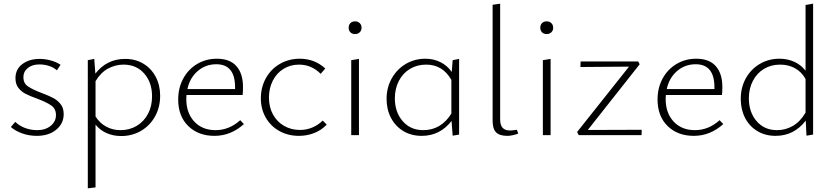

<svg xmlns="http://www.w3.org/2000/svg" viewBox="-20 -734 4523 1043"><path d="M39 -44 63 -72Q84 -51 115.5 -39Q147 -27 182 -27Q227 -27 255.5 -50.5Q284 -74 284 -109Q284 -143 258.5 -161Q233 -179 182 -198Q143 -212 119.5 -224Q96 -236 80 -256.5Q64 -277 64 -309Q64 -358 101.5 -386Q139 -414 195 -414Q226 -414 256.5 -405.5Q287 -397 309 -382L289 -352Q271 -368 246 -376Q221 -384 194 -384Q155 -384 131 -364.5Q107 -345 107 -314Q107 -282 131.5 -265Q156 -248 206 -229Q246 -214 269.5 -201.5Q293 -189 309.5 -168Q326 -147 326 -114Q326 -63 285.5 -29.5Q245 4 180 4Q137 4 100 -9.5Q63 -23 39 -44Z M850 -214Q850 -152 822.5 -102Q795 -52 746.5 -23.5Q698 5 638 5Q596 5 560 -10.5Q524 -26 499 -57V284L457 289V-407L492 -414L498 -334Q560 -414 660 -414Q716 -414 759 -388Q802 -362 826 -316.5Q850 -271 850 -214ZM806 -211Q806 -286 763.5 -334.5Q721 -383 651 -383Q607 -383 567 -361.5Q527 -340 499 -293V-101Q522 -65 557 -46Q592 -27 635 -27Q684 -27 723 -50.5Q762 -74 784 -115.5Q806 -157 806 -211Z M1305 -60Q1234 4 1145 4Q1057 4 1002.5 -49.5Q948 -103 948 -193Q948 -257 975.5 -307.5Q1003 -358 1051 -386.5Q1099 -415 1158 -415Q1229 -415 1264.5 -374.5Q1300 -334 1300 -262Q1300 -231 1298 -218H993Q992 -211 992 -197Q992 -120 1035.5 -73.5Q1079 -27 1151 -27Q1225 -27 1285 -81ZM998 -250H1257V-260Q1257 -385 1155 -385Q1097 -385 1054 -348Q1011 -311 998 -250Z M1397 -200Q1397 -260 1424.5 -309.5Q1452 -359 1500.5 -387Q1549 -415 1609 -415Q1689 -415 1747 -362L1722 -333Q1672 -383 1604 -383Q1557 -383 1519.5 -359.5Q1482 -336 1461.5 -295Q1441 -254 1441 -204Q1441 -152 1463 -112Q1485 -72 1523.5 -50Q1562 -28 1610 -28Q1645 -28 1677 -41.5Q1709 -55 1733 -79L1755 -57Q1725 -26 1686 -11Q1647 4 1604 4Q1545 4 1498 -22Q1451 -48 1424 -94.5Q1397 -141 1397 -200Z M1874 -583Q1874 -599 1883.5 -608.5Q1893 -618 1909 -618Q1924 -618 1934 -608.5Q1944 -599 1944 -583Q1944 -568 1934 -558.5Q1924 -549 1909 -549Q1893 -549 1883.5 -558.5Q1874 -568 1874 -583ZM1888 -407 1930 -414V0H1888Z M2474 -414V-3L2439 3L2433 -77Q2370 4 2271 4Q2214 4 2171 -22Q2128 -48 2104 -93.5Q2080 -139 2080 -197Q2080 -258 2108 -308Q2136 -358 2184 -386.5Q2232 -415 2291 -415Q2335 -415 2372.5 -396.5Q2410 -378 2434 -343L2439 -407ZM2432 -117V-300Q2385 -383 2295 -383Q2246 -383 2207.5 -360Q2169 -337 2147 -295Q2125 -253 2125 -200Q2125 -125 2167.5 -76Q2210 -27 2279 -27Q2376 -27 2432 -117Z M2656 -78V-708L2697 -714V-85Q2697 -54 2710.5 -39.5Q2724 -25 2752 -25Q2760 -25 2788 -29L2795 -8Q2761 4 2736 4Q2694 4 2675 -15Q2656 -34 2656 -78Z M2915 -583Q2915 -599 2924.5 -608.5Q2934 -618 2950 -618Q2965 -618 2975 -608.5Q2985 -599 2985 -583Q2985 -568 2975 -558.5Q2965 -549 2950 -549Q2934 -549 2924.5 -558.5Q2915 -568 2915 -583ZM2929 -407 2971 -414V0H2929Z M3466 -29 3465 0H3124L3115 -17L3397 -372L3133 -370L3134 -400H3447L3455 -385L3173 -28Z M3909 -60Q3838 4 3749 4Q3661 4 3606.5 -49.5Q3552 -103 3552 -193Q3552 -257 3579.5 -307.5Q3607 -358 3655 -386.5Q3703 -415 3762 -415Q3833 -415 3868.5 -374.5Q3904 -334 3904 -262Q3904 -231 3902 -218H3597Q3596 -211 3596 -197Q3596 -120 3639.5 -73.5Q3683 -27 3755 -27Q3829 -27 3889 -81ZM3602 -250H3861V-260Q3861 -385 3759 -385Q3701 -385 3658 -348Q3615 -311 3602 -250Z M4397 -714V-3L4361 3L4357 -79Q4294 4 4193 4Q4137 4 4094 -22Q4051 -48 4027.5 -93.5Q4004 -139 4004 -197Q4004 -259 4031.5 -308.5Q4059 -358 4107 -386.5Q4155 -415 4214 -415Q4258 -415 4294.5 -398.5Q4331 -382 4356 -350V-707ZM4356 -122V-305Q4334 -344 4298.5 -363.5Q4263 -383 4218 -383Q4169 -383 4130.5 -360Q4092 -337 4070 -295Q4048 -253 4048 -200Q4048 -125 4090 -76Q4132 -27 4201 -27Q4247 -27 4287 -50Q4327 -73 4356 -122Z"/></svg>

Font: Ysabeau Infant Light
Style: Regular
Weight: 300
Designer: Christian Thalmann (Catharsis Fonts)
Version: Version 0.003